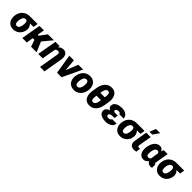

<svg xmlns="http://www.w3.org/2000/svg" viewBox="488 -2736 4905 4905"><g transform="rotate(45 2941.0 -283.5)"><path d="M17.6 -255.4 19 -265.6Q25.9 -324.7 48.6 -372.6Q71.3 -420.4 108.2 -454.8Q145 -489.3 194.1 -508.5Q243.2 -527.8 302.7 -529.8Q317.4 -513.2 325.9 -496.8Q334.5 -480.5 345.5 -466.1Q356.4 -451.7 377.9 -441.9Q414.1 -425.3 442.4 -395.5Q470.7 -365.7 486.6 -328.4Q502.4 -291 500 -250.5L499 -239.7Q494.1 -185.1 472.7 -138.9Q451.2 -92.8 415.8 -58.8Q380.4 -24.9 333.5 -6.6Q286.6 11.7 230.5 10.7Q172.9 9.8 130.6 -11.7Q88.4 -33.2 61.5 -69.8Q34.7 -106.4 23.7 -154.1Q12.7 -201.7 17.6 -255.4ZM179.7 -265.6 178.2 -255.4Q176.8 -235.4 176.3 -211.7Q175.8 -188 180.9 -166.5Q186 -145 200.4 -130.9Q214.8 -116.7 242.2 -115.7Q270 -114.7 288.3 -128.9Q306.6 -143.1 317.9 -165.5Q329.1 -188 334.7 -213.1Q340.3 -238.3 342.8 -259.8L343.8 -270Q345.2 -287.1 346.2 -309.3Q347.2 -331.5 343.3 -352.3Q339.4 -373 326.9 -387Q314.5 -400.9 290 -401.9Q262.2 -402.8 242.2 -390.9Q222.2 -378.9 209.2 -358.4Q196.3 -337.9 189.2 -313.5Q182.1 -289.1 179.7 -265.6ZM586.4 -528.3 564 -401.4H289.6L312 -528.3Z M814 -528.3 722.7 0H562L653.3 -528.3ZM1173.3 -528.3 887.7 -184.6H733.4L741.7 -338.4H818.4L958 -528.3ZM878.4 0 803.2 -219.7 957 -285.6 1078.1 0Z M1368.7 -406.7 1297.9 0H1137.2L1229 -528.3H1379.9ZM1317.9 -282.2 1293 -280.8Q1297.9 -327.1 1314.2 -373.3Q1330.6 -419.4 1358.6 -457.3Q1386.7 -495.1 1427 -517.3Q1467.3 -539.6 1520.5 -538.6Q1563.5 -537.6 1591.8 -520.3Q1620.1 -502.9 1635.5 -474.6Q1650.9 -446.3 1655.5 -410.9Q1660.2 -375.5 1656.2 -337.4L1564.9 203.1H1403.8L1495.6 -338.9Q1497.1 -352.5 1496.1 -365Q1495.1 -377.4 1490.2 -387.7Q1485.4 -397.9 1475.8 -404.3Q1466.3 -410.6 1450.2 -411.6Q1421.4 -413.1 1398.9 -402.6Q1376.5 -392.1 1360.1 -373.5Q1343.8 -355 1333.3 -331.1Q1322.8 -307.1 1317.9 -282.2Z M1893.1 -119.1 2056.6 -528.3H2230L1979.5 0H1877.4ZM1897 -528.3 1932.1 -105 1914.6 0H1816.4L1731.4 -528.3Z M2205.1 -255.9 2206.1 -266.1Q2212.4 -323.2 2233.9 -373Q2255.4 -422.9 2291.3 -460.4Q2327.1 -498 2376 -518.8Q2424.8 -539.6 2485.4 -538.1Q2543.5 -537.1 2585.9 -515.6Q2628.4 -494.1 2655.8 -457.3Q2683.1 -420.4 2694.6 -372.3Q2706.1 -324.2 2701.2 -270L2700.2 -259.3Q2693.8 -202.6 2671.9 -153.3Q2649.9 -104 2614 -66.9Q2578.1 -29.8 2529.3 -9.3Q2480.5 11.2 2420.4 9.8Q2363.3 8.8 2320.6 -12.5Q2277.8 -33.7 2250.5 -70.1Q2223.1 -106.4 2211.7 -154.1Q2200.2 -201.7 2205.1 -255.9ZM2366.7 -266.1 2365.7 -255.9Q2364.3 -235.8 2364 -212.2Q2363.8 -188.5 2369.1 -166.7Q2374.5 -145 2388.9 -131.1Q2403.3 -117.2 2430.7 -116.2Q2460 -115.2 2479.7 -128.4Q2499.5 -141.6 2511.7 -163.6Q2523.9 -185.5 2530.5 -210.9Q2537.1 -236.3 2539.6 -259.8L2540.5 -270Q2542 -289.6 2542.2 -313.7Q2542.5 -337.9 2537.1 -359.9Q2531.7 -381.8 2517.1 -396.2Q2502.4 -410.6 2475.1 -411.6Q2445.8 -412.6 2426 -398.9Q2406.2 -385.3 2394 -363Q2381.8 -340.8 2375.5 -315.2Q2369.1 -289.6 2366.7 -266.1Z M3223.6 -418.9 3202.1 -298.3H2858.4L2879.4 -418.9ZM3283.2 -420.4 3263.7 -291Q3256.3 -244.1 3242.2 -199.5Q3228 -154.8 3205.3 -116.5Q3182.6 -78.1 3150.6 -49.3Q3118.7 -20.5 3076.7 -4.6Q3034.7 11.2 2981.4 9.8Q2930.7 8.8 2893.8 -8.5Q2856.9 -25.9 2832.8 -55.2Q2808.6 -84.5 2795.7 -122.3Q2782.7 -160.2 2779.8 -203.1Q2776.9 -246.1 2782.2 -290.5L2802.2 -420.4Q2809.1 -467.3 2823.5 -512Q2837.9 -556.6 2860.6 -595Q2883.3 -633.3 2915.5 -662.1Q2947.8 -690.9 2990 -706.5Q3032.2 -722.2 3085.4 -720.7Q3135.7 -719.7 3172.4 -702.4Q3209 -685.1 3233.2 -655.5Q3257.3 -626 3270 -588.1Q3282.7 -550.3 3285.9 -507.3Q3289.1 -464.4 3283.2 -420.4ZM3100.6 -270 3126 -442.4Q3127.4 -456.5 3129.4 -475.8Q3131.3 -495.1 3130.9 -515.4Q3130.4 -535.6 3125.2 -553.2Q3120.1 -570.8 3107.9 -582.3Q3095.7 -593.8 3074.7 -594.7Q3044.4 -596.7 3024.7 -581.8Q3004.9 -566.9 2992.9 -542.7Q2981 -518.6 2974.9 -491.5Q2968.8 -464.4 2965.3 -441.9L2940.4 -270Q2938.5 -255.4 2936.5 -236.1Q2934.6 -216.8 2935.1 -196.3Q2935.5 -175.8 2940.7 -158.2Q2945.8 -140.6 2958 -129.2Q2970.2 -117.7 2992.2 -116.2Q3016.1 -114.7 3033.4 -124.5Q3050.8 -134.3 3062.7 -151.1Q3074.7 -168 3082 -188.7Q3089.4 -209.5 3093.8 -230.7Q3098.1 -252 3100.6 -270Z M3551.8 -287.6 3683.6 -287.1 3671.9 -219.7H3596.7Q3576.2 -219.7 3554.4 -214.8Q3532.7 -210 3516.4 -197.3Q3500 -184.6 3495.6 -160.6Q3493.2 -146 3498 -135.7Q3502.9 -125.5 3512.9 -119.1Q3522.9 -112.8 3535.2 -109.6Q3547.4 -106.4 3559.6 -106.4Q3577.6 -106 3596.4 -110.1Q3615.2 -114.3 3629.6 -125.2Q3644 -136.2 3648.9 -156.2L3811 -156.7Q3808.1 -109.9 3785.2 -77.6Q3762.2 -45.4 3726.1 -25.9Q3689.9 -6.3 3647.9 2.2Q3606 10.7 3565.4 10.3Q3530.3 9.3 3489.5 1.7Q3448.7 -5.9 3412.6 -23.7Q3376.5 -41.5 3354 -71.3Q3331.5 -101.1 3332.5 -146Q3333.5 -188.5 3354.5 -216.1Q3375.5 -243.7 3408.4 -259.3Q3441.4 -274.9 3479.2 -281.2Q3517.1 -287.6 3551.8 -287.6ZM3677.2 -252 3564 -252.4Q3536.1 -253.4 3504.6 -260.5Q3473.1 -267.6 3445.3 -282.5Q3417.5 -297.4 3400.1 -321.3Q3382.8 -345.2 3383.3 -379.9Q3383.8 -427.7 3409.2 -458.7Q3434.6 -489.7 3474.1 -507.3Q3513.7 -524.9 3557.9 -531.5Q3602.1 -538.1 3639.6 -537.6Q3677.7 -536.6 3714.1 -526.9Q3750.5 -517.1 3780.3 -497.3Q3810.1 -477.5 3827.9 -447Q3845.7 -416.5 3846.7 -374L3688 -375Q3687.5 -393.1 3678.2 -402.8Q3668.9 -412.6 3654.3 -416.3Q3639.6 -419.9 3623 -419.9Q3606 -419.4 3587.6 -414.1Q3569.3 -408.7 3555.7 -396.7Q3542 -384.8 3538.6 -365.2Q3536.1 -352.1 3541 -343.5Q3545.9 -335 3555.4 -330.3Q3564.9 -325.7 3576.2 -323.5Q3587.4 -321.3 3597.2 -321.3L3689.5 -320.8Z M3879.4 -255.4 3880.9 -265.6Q3887.7 -324.7 3910.4 -372.6Q3933.1 -420.4 3970 -454.8Q4006.8 -489.3 4055.9 -508.5Q4105 -527.8 4164.6 -529.8Q4179.2 -513.2 4187.7 -496.8Q4196.3 -480.5 4207.3 -466.1Q4218.3 -451.7 4239.7 -441.9Q4275.9 -425.3 4304.2 -395.5Q4332.5 -365.7 4348.4 -328.4Q4364.3 -291 4361.8 -250.5L4360.8 -239.7Q4356 -185.1 4334.5 -138.9Q4313 -92.8 4277.6 -58.8Q4242.2 -24.9 4195.3 -6.6Q4148.4 11.7 4092.3 10.7Q4034.7 9.8 3992.4 -11.7Q3950.2 -33.2 3923.3 -69.8Q3896.5 -106.4 3885.5 -154.1Q3874.5 -201.7 3879.4 -255.4ZM4041.5 -265.6 4040 -255.4Q4038.6 -235.4 4038.1 -211.7Q4037.6 -188 4042.7 -166.5Q4047.9 -145 4062.3 -130.9Q4076.7 -116.7 4104 -115.7Q4131.8 -114.7 4150.1 -128.9Q4168.5 -143.1 4179.7 -165.5Q4190.9 -188 4196.5 -213.1Q4202.1 -238.3 4204.6 -259.8L4205.6 -270Q4207 -287.1 4208 -309.3Q4209 -331.5 4205.1 -352.3Q4201.2 -373 4188.7 -387Q4176.3 -400.9 4151.9 -401.9Q4124 -402.8 4104 -390.9Q4084 -378.9 4071 -358.4Q4058.1 -337.9 4051 -313.5Q4043.9 -289.1 4041.5 -265.6ZM4448.2 -528.3 4425.8 -401.4H4151.4L4173.8 -528.3Z M4510.3 -528.3H4671.4L4610.4 -175.8Q4608.4 -158.7 4610.4 -147.7Q4612.3 -136.7 4620.8 -131.1Q4629.4 -125.5 4647 -124.5Q4657.7 -124 4668 -125Q4678.2 -126 4688.5 -127L4677.2 -7.8Q4656.2 -1.5 4634.3 1.7Q4612.3 4.9 4590.3 4.9Q4540.5 3.9 4507.1 -15.6Q4473.6 -35.2 4458.5 -70.8Q4443.4 -106.4 4448.2 -156.2ZM4551.3 -602.5 4620.6 -771.5H4772L4652.8 -602.5Z M4772 -249.5 4773.4 -259.8Q4779.3 -308.1 4795.4 -357.9Q4811.5 -407.7 4839.8 -449.2Q4868.2 -490.7 4910.2 -515.4Q4952.1 -540 5009.3 -538.1Q5047.4 -536.6 5072.5 -517.1Q5097.7 -497.6 5113 -466.6Q5128.4 -435.5 5135.7 -399.2Q5143.1 -362.8 5145 -326.9Q5147 -291 5146 -262.7L5145 -250Q5138.2 -211.4 5122.8 -165.8Q5107.4 -120.1 5082.5 -79.6Q5057.6 -39.1 5022 -13.7Q4986.3 11.7 4938.5 10.7Q4885.3 9.3 4850.8 -14.4Q4816.4 -38.1 4797.6 -76.2Q4778.8 -114.3 4773.2 -159.7Q4767.6 -205.1 4772 -249.5ZM4935.1 -259.8 4934.1 -249.5Q4932.1 -231.4 4931.4 -209.2Q4930.7 -187 4934.6 -166.3Q4938.5 -145.5 4950.9 -131.6Q4963.4 -117.7 4988.8 -116.7Q5014.6 -115.2 5033.2 -125.2Q5051.8 -135.3 5064.5 -152.8Q5077.1 -170.4 5084.7 -192.1Q5092.3 -213.9 5095.7 -235.8L5100.6 -274.9Q5102.1 -293 5102.3 -316.2Q5102.5 -339.4 5097.4 -360.8Q5092.3 -382.3 5078.9 -396.7Q5065.4 -411.1 5040 -411.6Q5011.2 -412.6 4992.2 -397.7Q4973.1 -382.8 4961.4 -358.9Q4949.7 -335 4943.6 -308.3Q4937.5 -281.7 4935.1 -259.8ZM5142.1 -528.3H5284.7L5225.1 -179.7Q5224.1 -172.9 5222.9 -163.1Q5221.7 -153.3 5222.2 -143.6Q5222.7 -133.8 5227.1 -127Q5231.4 -120.1 5241.7 -119.1Q5243.7 -118.7 5245.6 -119.1Q5247.6 -119.6 5249.5 -120.1L5250 0.5Q5236.3 5.9 5222.7 7.8Q5209 9.8 5194.3 9.3Q5164.1 8.3 5139.2 -2.9Q5114.3 -14.2 5096.4 -33.9Q5078.6 -53.7 5068.8 -79.8Q5059.1 -106 5059.1 -136.2L5106 -424.8Z M5313 -255.4 5314.5 -265.6Q5321.3 -324.7 5344 -372.6Q5366.7 -420.4 5403.6 -454.8Q5440.4 -489.3 5489.5 -508.5Q5538.6 -527.8 5598.1 -529.8Q5612.8 -513.2 5621.3 -496.8Q5629.9 -480.5 5640.9 -466.1Q5651.9 -451.7 5673.3 -441.9Q5709.5 -425.3 5737.8 -395.5Q5766.1 -365.7 5782 -328.4Q5797.9 -291 5795.4 -250.5L5794.4 -239.7Q5789.6 -185.1 5768.1 -138.9Q5746.6 -92.8 5711.2 -58.8Q5675.8 -24.9 5628.9 -6.6Q5582 11.7 5525.9 10.7Q5468.3 9.8 5426 -11.7Q5383.8 -33.2 5356.9 -69.8Q5330.1 -106.4 5319.1 -154.1Q5308.1 -201.7 5313 -255.4ZM5475.1 -265.6 5473.6 -255.4Q5472.2 -235.4 5471.7 -211.7Q5471.2 -188 5476.3 -166.5Q5481.4 -145 5495.8 -130.9Q5510.3 -116.7 5537.6 -115.7Q5565.4 -114.7 5583.7 -128.9Q5602.1 -143.1 5613.3 -165.5Q5624.5 -188 5630.1 -213.1Q5635.7 -238.3 5638.2 -259.8L5639.2 -270Q5640.6 -287.1 5641.6 -309.3Q5642.6 -331.5 5638.7 -352.3Q5634.8 -373 5622.3 -387Q5609.9 -400.9 5585.4 -401.9Q5557.6 -402.8 5537.6 -390.9Q5517.6 -378.9 5504.6 -358.4Q5491.7 -337.9 5484.6 -313.5Q5477.5 -289.1 5475.1 -265.6ZM5881.8 -528.3 5859.4 -401.4H5585L5607.4 -528.3Z"/></g></svg>

Font: Roboto Black
Style: Italic
Weight: 900
Italic angle: -12°
Designer: Christian Robertson
Foundry: Google
Version: Version 3.0; 2020